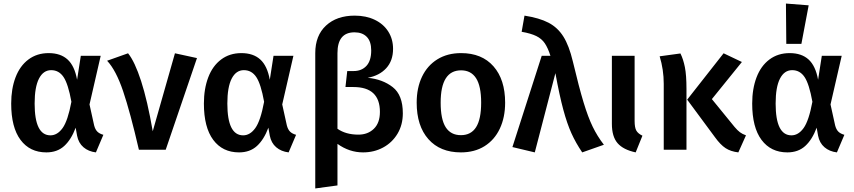

<svg xmlns="http://www.w3.org/2000/svg" viewBox="-20 -843 4807 1081"><path d="M414 -394 435 -529H547L484 -255L510 -137Q516 -114 528 -102Q540 -90 562 -84L520 15Q478 10 450 -14Q422 -38 414 -79L406 -124Q381 -57 341.5 -21Q302 15 241 15Q148 15 95.5 -55.5Q43 -126 43 -260Q43 -343 67.5 -407.5Q92 -472 140 -508Q188 -544 254 -544Q321 -544 360.5 -508Q400 -472 414 -394ZM175 -260Q175 -81 264 -81Q303 -81 332.5 -122Q362 -163 382 -270Q364 -370 338 -409Q312 -448 268 -448Q224 -448 199.5 -400.5Q175 -353 175 -260Z M840 -104 965 -543 1089 -516 913 0H762Q713 -212 673 -330Q633 -448 583 -501L701 -543Q739 -496 774.5 -386.5Q810 -277 840 -104Z M1499 -394 1520 -529H1632L1569 -255L1595 -137Q1601 -114 1613 -102Q1625 -90 1647 -84L1605 15Q1563 10 1535 -14Q1507 -38 1499 -79L1491 -124Q1466 -57 1426.5 -21Q1387 15 1326 15Q1233 15 1180.5 -55.5Q1128 -126 1128 -260Q1128 -343 1152.5 -407.5Q1177 -472 1225 -508Q1273 -544 1339 -544Q1406 -544 1445.5 -508Q1485 -472 1499 -394ZM1260 -260Q1260 -81 1349 -81Q1388 -81 1417.5 -122Q1447 -163 1467 -270Q1449 -370 1423 -409Q1397 -448 1353 -448Q1309 -448 1284.5 -400.5Q1260 -353 1260 -260Z M2248 -205Q2248 -140 2218 -90Q2188 -40 2137 -12.5Q2086 15 2024 15Q1947 15 1880 -33V201L1755 218V-544Q1755 -643 1815.5 -699Q1876 -755 1977 -755Q2041 -755 2090 -731.5Q2139 -708 2166 -665.5Q2193 -623 2193 -568Q2193 -501 2154.5 -459Q2116 -417 2050 -405Q2134 -397 2191 -352.5Q2248 -308 2248 -205ZM2119 -213Q2119 -353 1970 -353H1925L1935 -443H1971Q2016 -443 2043 -472Q2070 -501 2070 -559Q2070 -610 2045 -635.5Q2020 -661 1976 -661Q1880 -661 1880 -544V-118Q1927 -85 1998 -85Q2051 -85 2085 -118Q2119 -151 2119 -213Z M2824 -265Q2824 -182 2794 -118.5Q2764 -55 2708 -20Q2652 15 2575 15Q2458 15 2392 -59.5Q2326 -134 2326 -265Q2326 -348 2356 -411Q2386 -474 2442.5 -509Q2499 -544 2576 -544Q2693 -544 2758.5 -469.5Q2824 -395 2824 -265ZM2461 -265Q2461 -171 2489.5 -126.5Q2518 -82 2575 -82Q2632 -82 2660.5 -127Q2689 -172 2689 -265Q2689 -358 2660.5 -402.5Q2632 -447 2576 -447Q2461 -447 2461 -265Z M3205 -498Q3240 -351 3265.5 -267Q3291 -183 3317 -129.5Q3343 -76 3380 -28L3258 15Q3222 -38 3197.5 -92Q3173 -146 3151.5 -225.5Q3130 -305 3107 -431L2991 15L2865 -15L3030 -529H3079Q3065 -573 3047.5 -599Q3030 -625 2999.5 -640Q2969 -655 2917 -664L2933 -755Q3017 -742 3068.5 -715Q3120 -688 3152 -637Q3184 -586 3205 -498Z M3553 -162Q3553 -125 3562.5 -108Q3572 -91 3597 -79L3559 15Q3489 0 3457 -37Q3425 -74 3425 -146V-529H3553Z M3988 -285 4116 -128Q4132 -109 4146 -98.5Q4160 -88 4180 -81L4137 15Q4094 10 4065 -9Q4036 -28 4005 -71L3849 -282L4054 -543L4157 -494ZM3845 -342V0H3717V-371Q3717 -451 3694 -526L3811 -542Q3827 -510 3836 -465Q3845 -420 3845 -342Z M4586 -394 4607 -529H4719L4656 -255L4682 -137Q4688 -114 4700 -102Q4712 -90 4734 -84L4692 15Q4650 10 4622 -14Q4594 -38 4586 -79L4578 -124Q4553 -57 4513.5 -21Q4474 15 4413 15Q4320 15 4267.5 -55.5Q4215 -126 4215 -260Q4215 -343 4239.5 -407.5Q4264 -472 4312 -508Q4360 -544 4426 -544Q4493 -544 4532.5 -508Q4572 -472 4586 -394ZM4347 -260Q4347 -81 4436 -81Q4475 -81 4504.5 -122Q4534 -163 4554 -270Q4536 -370 4510 -409Q4484 -448 4440 -448Q4396 -448 4371.5 -400.5Q4347 -353 4347 -260ZM4533 -813 4492 -596H4407L4405 -823Z"/></svg>

Font: Fira Sans Medium
Style: Regular
Weight: 500
Designer: bBox Type GmbH & Carrois Corporate GbR & Edenspiekermann AG
Foundry: bBox Type GmbH & Carrois Corporate GbR & Edenspiekermann AG
Version: Version 4.301